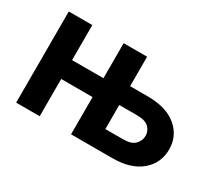

<svg xmlns="http://www.w3.org/2000/svg" viewBox="-99 -746 1102 964"><g transform="rotate(30 452.5 -264.0)"><path d="M198.2 -528.4V-325.3H380V-528.4H516V-357.6H619Q726.2 -357.6 785.5 -307.9Q844.8 -258.2 844.8 -180Q844.8 -101.2 785.5 -50.6Q726.2 0 619 0H380V-215.9H198.2V0H61.8V-528.4ZM516 -109H619Q667.3 -109 687.7 -130.9Q708.1 -152.7 708.1 -180.4Q708.1 -207.7 687.7 -228.2Q667.3 -248.6 619 -248.6H516Z"/></g></svg>

Font: Interface
Style: Bold
Weight: 700
Designer: Rasmus Andersson
Foundry: rsms
Version: Version 1.8